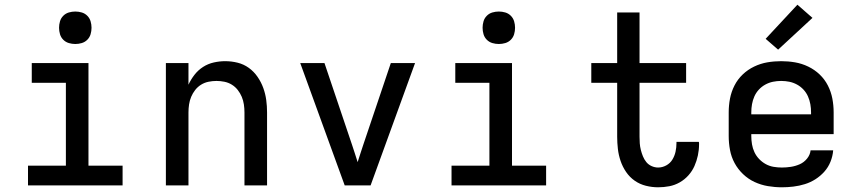

<svg xmlns="http://www.w3.org/2000/svg" viewBox="-20 -788 3640 816"><path d="M99 0V-84H260V-436H115V-520H356V-84H501V0ZM300 -601Q286 -601 272.5 -605Q259 -609 249 -619Q239 -629 235 -642.5Q231 -656 231 -670Q231 -684 235 -697.5Q239 -711 249 -721Q259 -731 272.5 -735Q286 -739 300 -739Q314 -739 327.5 -735Q341 -731 351 -721Q361 -711 365 -697.5Q369 -684 369 -670Q369 -656 365 -642.5Q361 -629 351 -619Q341 -609 327.5 -605Q314 -601 300 -601Z M685 0V-520H781V-428Q791 -450 806.5 -470Q822 -490 843 -503.5Q864 -517 888.5 -522.5Q913 -528 937 -528Q964 -528 990 -521.5Q1016 -515 1037.5 -499.5Q1059 -484 1074.5 -461.5Q1090 -439 1099 -414Q1108 -389 1111.5 -363Q1115 -337 1115 -310V0H1019V-310Q1019 -327 1016.5 -344Q1014 -361 1007.5 -376.5Q1001 -392 990.5 -405.5Q980 -419 965.5 -428Q951 -437 934 -440.5Q917 -444 900 -444Q883 -444 866 -440.5Q849 -437 834.5 -428Q820 -419 809.5 -405.5Q799 -392 792.5 -376.5Q786 -361 783.5 -344Q781 -327 781 -310V0Z M1445 0 1256 -520H1359L1476 -173Q1482 -155 1488 -136.5Q1494 -118 1500 -99Q1506 -118 1512 -136.5Q1518 -155 1524 -173L1641 -520H1744L1555 0Z M1899 0V-84H2060V-436H1915V-520H2156V-84H2301V0ZM2100 -601Q2086 -601 2072.5 -605Q2059 -609 2049 -619Q2039 -629 2035 -642.5Q2031 -656 2031 -670Q2031 -684 2035 -697.5Q2039 -711 2049 -721Q2059 -731 2072.5 -735Q2086 -739 2100 -739Q2114 -739 2127.5 -735Q2141 -731 2151 -721Q2161 -711 2165 -697.5Q2169 -684 2169 -670Q2169 -656 2165 -642.5Q2161 -629 2151 -619Q2141 -609 2127.5 -605Q2114 -601 2100 -601Z M2777 8Q2751 8 2725 1.5Q2699 -5 2677.5 -20Q2656 -35 2641 -57Q2626 -79 2617.5 -104Q2609 -129 2606 -155Q2603 -181 2603 -207V-436H2493V-520H2603V-735H2698V-520H2896V-436H2698V-207Q2698 -193 2699 -179Q2700 -165 2703.5 -151Q2707 -137 2712.5 -123.5Q2718 -110 2727 -99Q2736 -88 2749.5 -82Q2763 -76 2777 -76Q2795 -76 2811.5 -85Q2828 -94 2837.5 -109.5Q2847 -125 2851 -143Q2855 -161 2855 -180V-185H2950Q2951 -183 2951 -180.5Q2951 -178 2951 -175Q2951 -151 2946 -127.5Q2941 -104 2931.5 -82.5Q2922 -61 2906 -43Q2890 -25 2869 -13Q2848 -1 2824.5 3.5Q2801 8 2777 8Z M3303 8Q3273 8 3243.5 3Q3214 -2 3187 -14.5Q3160 -27 3138 -48Q3116 -69 3102 -95Q3088 -121 3082.5 -150.5Q3077 -180 3077 -210V-310Q3077 -340 3082.5 -369Q3088 -398 3101.5 -424.5Q3115 -451 3136.5 -471.5Q3158 -492 3185 -505Q3212 -518 3241 -523Q3270 -528 3300 -528Q3330 -528 3359 -523Q3388 -518 3415 -505Q3442 -492 3463.5 -471.5Q3485 -451 3498.5 -424.5Q3512 -398 3517.5 -369Q3523 -340 3523 -310V-218H3173V-210Q3173 -192 3176 -174.5Q3179 -157 3186.5 -141Q3194 -125 3206.5 -112Q3219 -99 3234.5 -90.5Q3250 -82 3267.5 -79Q3285 -76 3303 -76Q3322 -76 3341.5 -79Q3361 -82 3379 -90Q3397 -98 3410 -114Q3423 -130 3425 -149H3521Q3519 -124 3509.5 -100.5Q3500 -77 3483.5 -58.5Q3467 -40 3446 -26.5Q3425 -13 3401 -5.5Q3377 2 3352 5Q3327 8 3303 8ZM3173 -302H3427V-310Q3427 -328 3424 -345Q3421 -362 3414 -378Q3407 -394 3395 -407Q3383 -420 3367.5 -428.5Q3352 -437 3335 -440.5Q3318 -444 3300 -444Q3282 -444 3265 -440.5Q3248 -437 3232.5 -428.5Q3217 -420 3205 -407Q3193 -394 3186 -378Q3179 -362 3176 -345Q3173 -328 3173 -310ZM3287 -577 3234 -623 3369 -768 3433 -712Z"/></svg>

Font: Iosevka Fixed Medium Extended
Style: Regular
Weight: 500
Width: 7
Monospace: yes
Designer: Belleve Invis
Foundry: Belleve Invis
Version: Version 24.1.1; ttfautohint (v1.8.4)